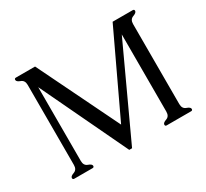

<svg xmlns="http://www.w3.org/2000/svg" viewBox="-140 -899 1212 1127"><g transform="rotate(-30 466.0 -336.0)"><path d="M828.6 -613.8V-71.3Q828.6 -39.6 853.3 -31Q877.9 -22.5 877.9 -10.3Q877.9 0 867.7 0H702.1Q691.9 0 691.9 -10.3Q691.9 -22.5 716.3 -31Q740.7 -39.6 740.7 -71.3V-594.2L459 14.6H439.9L161.1 -571.3V-71.3Q161.1 -39.6 185.5 -31Q210 -22.5 210 -10.3Q210 0 199.7 0H75.7Q65.4 0 65.4 -10.3Q65.4 -22.5 89.8 -31Q114.3 -39.6 114.3 -71.3V-613.8Q114.3 -645 89.8 -653.8Q65.4 -662.6 65.4 -675.3Q65.4 -685.5 75.7 -685.5H205.6L472.7 -137.7L731.4 -685.5H867.7Q877.9 -685.5 877.9 -675.3Q877.9 -662.6 853.3 -653.8Q828.6 -645 828.6 -613.8Z"/></g></svg>

Font: Caudex
Style: Regular
Weight: 400
Version: Version 1.01